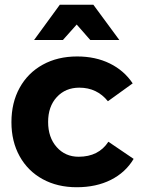

<svg xmlns="http://www.w3.org/2000/svg" viewBox="-20 -780 602 806"><path d="M313 -412Q255 -412 218.5 -372.5Q182 -333 182 -268Q182 -203 218 -162.5Q254 -122 310 -122Q394 -122 435 -185L541 -113Q507 -56 445.5 -25Q384 6 302 6Q221 6 159 -28Q97 -62 62.5 -124Q28 -186 28 -267Q28 -349 62.5 -411.5Q97 -474 159.5 -508.5Q222 -543 304 -543Q381 -543 441 -513.5Q501 -484 537 -430L433 -355Q387 -412 313 -412ZM481 -612H359L302 -677L244 -612H123L231 -760H372Z"/></svg>

Font: Argentum Sans SemiBold
Style: Regular
Weight: 600
Designer: Julieta Ulanovsky (Modified by Cristiano Sobral)
Foundry: Julieta Ulanovsky
Version: Version 5.001;November 22, 2018;FontCreator 11.5.0.2425 64-b